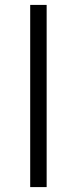

<svg xmlns="http://www.w3.org/2000/svg" viewBox="-20 -762 313 782"><path d="M103 -742H170V0H103Z"/></svg>

Font: Gontserrat Light
Style: Regular
Weight: 300
Designer: Julieta Ulanovsky
Foundry: Julieta Ulanovsky
Version: Version 6.001